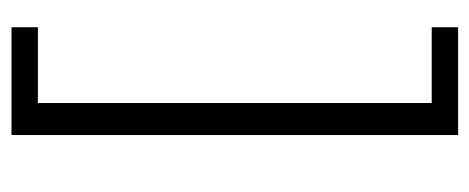

<svg xmlns="http://www.w3.org/2000/svg" viewBox="-267 -449 836 342"><g transform="rotate(-90 151.0 -278.0)"><path d="M273.5 120H81.5V-675.5H273.5V-628.5H138.5V73H273.5Z"/></g></svg>

Font: Anek Devanagari Medium Light
Style: Regular
Weight: 300
Version: Version 1.003